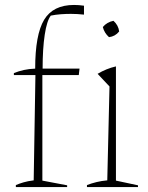

<svg xmlns="http://www.w3.org/2000/svg" viewBox="-20 -755 597 775"><path d="M36 -452V-460Q56 -468 76.5 -472.5Q97 -477 122 -478Q122 -615 158 -675Q194 -735 279 -735Q298 -735 319 -732V-696Q292 -699 266 -699Q246 -699 225.5 -697.5Q205 -696 185 -692Q169 -671 160.5 -614.5Q152 -558 152 -478H301L298 -452H151V-26L251 -7V0H44V-8Q58 -14 75 -19Q92 -24 116 -27L123 -452ZM331 0V-8Q349 -15 369.5 -20Q390 -25 413 -27L422 -406L374 -457Q409 -478 448 -487V-26L537 -7V0ZM438 -671Q458 -653 461 -628Q445 -608 420 -605Q401 -622 395 -646Q412 -666 438 -671Z"/></svg>

Font: Piazzolla SC Thin
Style: Regular
Weight: 100
Designer: Juan Pablo del Peral
Foundry: Huerta Tipografica
Version: Version 1.330